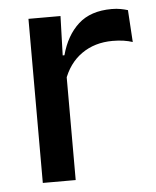

<svg xmlns="http://www.w3.org/2000/svg" viewBox="-43 -533 462 570"><g transform="rotate(-5 188.5 -248.0)"><path d="M156 -295.5 135 -372H159Q174.5 -430 211 -463.2Q247.5 -496.5 310.5 -496.5Q325.5 -496.5 337.2 -494.2Q349 -492 358.5 -489L364.5 -393.5Q352.5 -397.5 337.5 -399.8Q322.5 -402 305 -402Q251.5 -402 212.5 -374.5Q173.5 -347 156 -295.5ZM62 0V-489H157.5L153 -346.5L160 -339.5V0Z"/></g></svg>

Font: Anek Latin Medium Medium
Style: Regular
Weight: 500
Version: Version 1.003